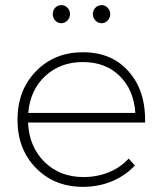

<svg xmlns="http://www.w3.org/2000/svg" viewBox="-20 -725 629 746"><path d="M217.8 -634.8Q204.1 -634.8 194.6 -645.3Q185.1 -655.8 185.1 -669.9Q185.1 -685.1 194.6 -695.1Q204.1 -705.1 217.8 -705.1Q231.9 -705.1 241.9 -695.1Q252 -685.1 252 -669.9Q252 -655.8 241.9 -645.3Q231.9 -634.8 217.8 -634.8ZM375 -634.8Q360.8 -634.8 350.8 -645.3Q340.8 -655.8 340.8 -669.9Q340.8 -685.1 350.8 -695.1Q360.8 -705.1 375 -705.1Q388.7 -705.1 398.4 -694.8Q408.2 -684.6 408.2 -669.9Q408.2 -655.8 398.4 -645.3Q388.7 -634.8 375 -634.8ZM301.8 -522Q415 -522 480.7 -446.5Q546.4 -371.1 543.9 -249H88.9Q93.3 -154.3 153.1 -95.7Q212.9 -37.1 304.2 -37.1Q357.4 -37.1 402.8 -55.7Q448.2 -74.2 480 -108.9L503.9 -82Q467.3 -42.5 415.3 -20.8Q363.3 1 301.8 1Q191.4 1 119.6 -72.3Q47.9 -145.5 47.9 -259.8Q47.9 -374 119.6 -448Q191.4 -522 301.8 -522ZM89.8 -286.1H505.9Q500 -375.5 445.1 -429.7Q390.1 -483.9 301.8 -483.9Q213.9 -483.9 155.5 -429.4Q97.2 -375 89.8 -286.1Z"/></svg>

Font: Montserrat-Arabic ExtraLight
Style: Regular
Weight: 275
Designer: Mohamed Gaber
Foundry: Kief Type Foundry
Version: Version 5.008;PS 005.008;hotconv 1.0.88;makeotf.lib2.5.64775